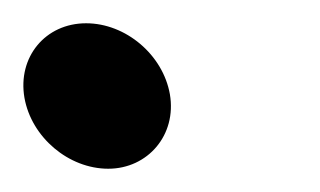

<svg xmlns="http://www.w3.org/2000/svg" viewBox="-30 -419 275 165"><path d="M116 -338C122 -303 97 -274 63 -274C29 -274 -3 -301 -9 -335C-15 -370 9 -399 44 -399C78 -399 110 -372 116 -338Z"/></svg>

Font: Blanket
Style: ReversedObl
Weight: 700
Foundry: Cannot Into Space Fonts
Version: Version 0.9